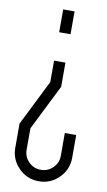

<svg xmlns="http://www.w3.org/2000/svg" viewBox="-98 -934 554 991"><g transform="rotate(10 179.0 -439.0)"><path d="M149.9 -887.2H209.5V-767.6H149.9ZM179.2 8.3Q117.7 8.3 74 -35.6Q30.3 -79.6 30.3 -141.1V-267.6L149.4 -506.3V-618.7H209V-492.2L89.8 -253.4V-141.1Q89.8 -104 116 -77.9Q142.1 -51.8 179.2 -51.8Q216.3 -51.8 242.7 -77.9Q269 -104 269 -141.1V-260.3H328.6V-141.1Q328.6 -79.6 284.9 -35.6Q241.2 8.3 179.2 8.3Z"/></g></svg>

Font: Ignotum
Style: Regular
Weight: 400
Designer: GGBot
Version: 0.10